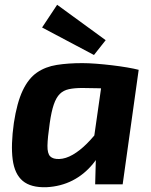

<svg xmlns="http://www.w3.org/2000/svg" viewBox="-20 -771 633 803"><path d="M324 -507Q350 -507 382.5 -504.5Q415 -502 448.5 -498Q482 -494 511.5 -489Q541 -484 560 -479L460 -400Q420 -401 386.5 -402Q353 -403 324 -403Q291 -403 268 -398Q245 -393 230 -378Q215 -363 205 -334Q195 -305 188 -256Q179 -194 178.5 -161.5Q178 -129 190 -117Q202 -105 228 -106Q255 -107 284.5 -124Q314 -141 343.5 -170.5Q373 -200 400 -237L425 -189Q405 -130 368.5 -85.5Q332 -41 283 -16Q234 9 174 12Q109 14 75 -14.5Q41 -43 33 -104Q25 -165 38 -257Q51 -342 75 -392.5Q99 -443 134.5 -467.5Q170 -492 217.5 -499.5Q265 -507 324 -507ZM415 -488 560 -479 493 0H378L381 -112L363 -124ZM219 -751 422 -603 373 -541 156 -656Z"/></svg>

Font: Exo 2
Style: Bold Italic
Weight: 700
Italic angle: -8°
Designer: Natanael Gama
Foundry: Natanael Gama
Version: Version 2.010